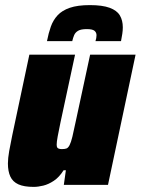

<svg xmlns="http://www.w3.org/2000/svg" viewBox="-20 -724 551 752"><path d="M112 8Q74 8 52 -2Q30 -12 20.5 -32.5Q11 -53 11 -84Q11 -104 16 -132.5Q21 -161 28 -194L95 -510H274L217 -245Q210 -212 206 -190Q202 -168 202 -158Q202 -150 204 -146.5Q206 -143 211 -141.5Q216 -140 222 -140Q234 -140 240.5 -142.5Q247 -145 252.5 -155.5Q258 -166 263.5 -188.5Q269 -211 277 -250L333 -510H511L403 0H230L238 -57H229Q212 -30 191 -16Q170 -2 149.5 3Q129 8 112 8ZM164 -563Q170 -594 179 -619.5Q188 -645 205.5 -664Q223 -683 253.5 -693.5Q284 -704 332 -704Q381 -704 409.5 -693.5Q438 -683 449.5 -663.5Q461 -644 461 -617Q461 -605 459 -591.5Q457 -578 454 -563H354Q356 -569 357 -575Q358 -581 358 -586Q358 -597 350 -603.5Q342 -610 320 -610Q297 -610 286 -603.5Q275 -597 270.5 -586.5Q266 -576 263 -563Z"/></svg>

Font: Saira SemiCondensed Black
Style: Italic
Weight: 900
Width: 4
Italic angle: -12°
Designer: Hector Gatti with collaboration of the Omnibus-Type team
Foundry: Omnibus-Type
Version: Version 1.101